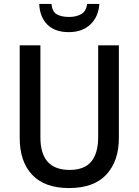

<svg xmlns="http://www.w3.org/2000/svg" viewBox="-20 -944 703 974"><path d="M583 -243Q583 -128 520 -59Q457 10 330 10Q207 10 143.5 -57Q80 -124 80 -244V-714H185V-247Q185 -82 333 -82Q408 -82 443 -124.5Q478 -167 478 -248V-714H583ZM484 -924Q480 -860 439 -820.5Q398 -781 329 -781Q259 -781 220.5 -819Q182 -857 179 -924H241Q245 -885 268 -871.5Q291 -858 331 -858Q366 -858 391.5 -872Q417 -886 422 -924Z"/></svg>

Font: Noto Sans Thai SemCond Med
Style: Regular
Weight: 500
Width: 4
Designer: Monotype Design Team
Foundry: Monotype Imaging Inc.
Version: Version 2.002; ttfautohint (v1.8.4.7-5d5b)